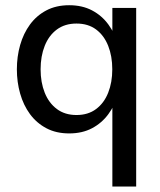

<svg xmlns="http://www.w3.org/2000/svg" viewBox="-20 -493 604 724"><path d="M403.7 -463V210.4H493.5V-463ZM268.4 -59.3Q224.8 -59.3 194.6 -81.8Q164.4 -104.2 148.7 -143.3Q133.1 -182.3 133.1 -231.6Q133.1 -281.2 148.7 -320.3Q164.2 -359.3 194.5 -381.8Q224.8 -404.2 268.4 -404.2Q312.4 -404.2 342.4 -381.8Q372.4 -359.3 387.9 -320.3Q403.4 -281.2 403.4 -231.6Q403.4 -182.3 387.9 -143.3Q372.4 -104.2 342.3 -81.8Q312.3 -59.3 268.4 -59.3ZM240.9 10.1Q290.2 10.1 327.1 -9.5Q364 -29 388.7 -62.7Q413.4 -96.3 425.8 -140Q438.2 -183.6 438.2 -231.6Q438.2 -279.8 425.8 -323.3Q413.4 -366.8 388.7 -400.6Q364 -434.4 327.1 -453.8Q290.2 -473.3 240.9 -473.3Q191.7 -473.3 154.8 -453.8Q117.9 -434.4 93.1 -400.6Q68.4 -366.8 56 -323.3Q43.6 -279.8 43.6 -231.6Q43.6 -183.6 56 -140Q68.4 -96.3 93.1 -62.7Q117.9 -29 154.8 -9.5Q191.7 10.1 240.9 10.1Z"/></svg>

Font: Estedad-VF-FD Black
Style: Regular
Weight: 900
Designer: Amin Abedi
Version: Version 4.000